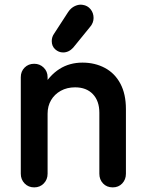

<svg xmlns="http://www.w3.org/2000/svg" viewBox="-20 -801 630 831"><path d="M128 10Q103 10 86.5 -7Q70 -24 70 -49V-467Q70 -492 86.5 -508.5Q103 -525 128 -525Q152 -525 169 -508.5Q186 -492 186 -467V-404L162 -419Q194 -475 237.5 -502.5Q281 -530 337 -530Q391 -530 434 -507Q477 -484 501 -439Q525 -394 525 -329V-49Q525 -24 509 -7Q493 10 468 10Q442 10 426 -7Q410 -24 410 -49V-313Q410 -364 382 -393.5Q354 -423 305 -423Q270 -423 243 -408Q216 -393 201 -367.5Q186 -342 186 -309V-49Q186 -24 169.5 -7Q153 10 128 10ZM253 -574Q234 -574 219 -587.5Q204 -601 204 -623Q204 -641 214 -655L275 -749Q287 -767 304.5 -775Q322 -783 338 -780Q359 -777 372 -761Q385 -745 385 -723Q385 -713 381 -702.5Q377 -692 367 -681L297 -595Q278 -574 253 -574Z"/></svg>

Font: National Park SemiBold
Style: Regular
Weight: 600
Designer: Andrea Herstowski, Ben Hoepner
Version: Version 1.009